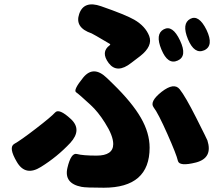

<svg xmlns="http://www.w3.org/2000/svg" viewBox="-20 -813 1040 897"><path d="M465 64Q381 64 361 60Q278 44 295 -29Q312 -101 339.5 -93.5Q367 -86 431 -86Q509 -86 509 -140Q509 -179 470 -240Q438 -291 403 -323Q350 -372 335.5 -382Q321 -392 369 -451Q417 -509 479 -449L509 -420Q597 -334 638 -263Q679 -192 679 -123Q679 64 465 64ZM171 -33Q99 12 59 -56Q18 -125 47 -141Q76 -157 147.5 -212Q219 -267 237.5 -287.5Q256 -308 311 -257Q365 -207 308 -145Q247 -80 171 -33ZM896 -54Q817 -34 811 -62Q805 -90 762 -187Q719 -284 698 -311Q677 -338 735 -384Q793 -429 819.5 -396Q846 -363 896.5 -263Q947 -163 949 -157Q975 -75 896 -54ZM593 -519Q527 -467 488 -518Q449 -570 493 -602Q497 -605 493 -608Q412 -656 408 -657Q328 -684 350 -748Q372 -812 452 -784Q567 -744 607 -721Q659 -691 677 -645Q695 -598 635 -551ZM810 -530Q764 -509 734 -582Q704 -654 745 -676Q786 -698 821 -624Q856 -550 810 -530ZM934 -578Q888 -558 858 -630Q828 -703 869 -725Q909 -746 945 -673Q980 -599 934 -578Z"/></svg>

Font: Resource Han Rounded JP Heavy
Style: Regular
Weight: 900
Designer: Cyano Hao (round all glyphs); Ryoko NISHIZUKA 西塚涼子 (kana, bopomofo & ideographs); Paul D. Hunt (Latin, Greek & Cyrillic)
Foundry: Cyano Hao
Version: 0.990